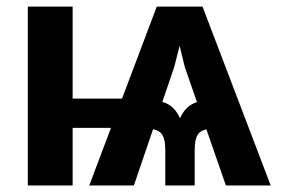

<svg xmlns="http://www.w3.org/2000/svg" viewBox="-20 -566 863 586"><path d="M669.4 0 543.9 -361.8 499 -545.9H598.1L806.2 0ZM64.9 0V-545.9H201.7V0ZM138.7 -175.8V-265.1H411.1V-175.8ZM484.4 0V-109.4Q484.4 -145 471.9 -159.2Q459.5 -173.3 423.8 -173.8V-263.7Q456.1 -263.7 485.1 -251.7Q514.2 -239.7 529.3 -205.1Q544.9 -239.7 573.7 -251.7Q602.5 -263.7 634.8 -263.7V-173.8Q599.1 -173.3 586.7 -159.2Q574.2 -145 574.2 -109.4V0ZM252.4 0 458.5 -545.9H558.6L511.7 -361.3L388.7 0Z"/></svg>

Font: Inter Cardless
Style: Bold
Weight: 700
Designer: Rasmus Andersson
Foundry: rsms
Version: Version 4.001;git-9221beed3